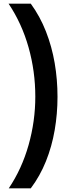

<svg xmlns="http://www.w3.org/2000/svg" viewBox="-20 -819 389 1055"><path d="M296 -287Q296 -194 280.5 -104Q265 -14 232.5 67Q200 148 149 216H28Q100 109 137 -22Q174 -153 174 -288Q174 -427 137 -558.5Q100 -690 27 -799H149Q200 -729 232.5 -646Q265 -563 280.5 -472.5Q296 -382 296 -287Z"/></svg>

Font: Noto Sans Sinhala
Style: Regular
Weight: 400
Designer: Jelle Bosma - Monotype Design Team
Foundry: Monotype Imaging Inc.
Version: Version 2.006